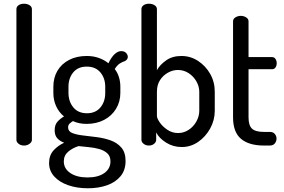

<svg xmlns="http://www.w3.org/2000/svg" viewBox="-20 -780 1521 1029"><path d="M109 0Q91 0 79.5 -9.5Q68 -19 68 -30V-731Q68 -744 79.5 -752Q91 -760 109 -760Q126 -760 138.5 -752Q151 -744 151 -731V-30Q151 -19 138.5 -9.5Q126 0 109 0Z M451 229Q392 229 345 212.5Q298 196 270.5 165.5Q243 135 243 94Q243 52 267.5 25.5Q292 -1 324 -15Q302 -23 287.5 -38.5Q273 -54 273 -82Q273 -110 287 -126.5Q301 -143 323 -156Q296 -178 281 -210.5Q266 -243 266 -282V-315Q266 -364 288 -401Q310 -438 350.5 -459Q391 -480 445 -480Q480 -480 509.5 -469.5Q539 -459 561 -441Q577 -474 594.5 -490Q612 -506 629 -506Q647 -506 656 -496Q665 -486 665 -475Q665 -467 660 -461Q655 -455 648 -452Q637 -449 622.5 -440Q608 -431 595 -410Q610 -391 617.5 -366.5Q625 -342 625 -315V-282Q625 -235 602 -197Q579 -159 538 -137.5Q497 -116 444 -116Q403 -116 371 -131Q361 -125 353 -117.5Q345 -110 345 -97Q345 -76 367.5 -67Q390 -58 425 -54Q460 -50 499 -45Q538 -40 573 -27.5Q608 -15 630.5 11Q653 37 653 83Q653 132 626 164.5Q599 197 553.5 213Q508 229 451 229ZM449 171Q506 171 539 147.5Q572 124 572 85Q572 57 555 41.5Q538 26 511 18.5Q484 11 454.5 8.5Q425 6 401 3Q369 13 345.5 33Q322 53 322 85Q322 124 357 147.5Q392 171 449 171ZM446 -173Q492 -173 518 -204Q544 -235 544 -282V-315Q544 -361 518 -392Q492 -423 445 -423Q398 -423 372.5 -392Q347 -361 347 -315V-283Q347 -236 373 -204.5Q399 -173 446 -173Z M954 8Q908 8 870.5 -15.5Q833 -39 817 -70V-30Q817 -19 806 -9.5Q795 0 778 0Q761 0 749.5 -9.5Q738 -19 738 -30V-731Q738 -744 749.5 -752Q761 -760 778 -760Q796 -760 808.5 -752Q821 -744 821 -731V-404Q837 -433 870.5 -456.5Q904 -480 952 -480Q1001 -480 1041.5 -453.5Q1082 -427 1106.5 -384Q1131 -341 1131 -288V-186Q1131 -136 1106.5 -91.5Q1082 -47 1042 -19.5Q1002 8 954 8ZM934 -67Q965 -67 991 -84Q1017 -101 1032.5 -129Q1048 -157 1048 -186V-288Q1048 -317 1032.5 -344Q1017 -371 991 -388Q965 -405 933 -405Q906 -405 880 -390.5Q854 -376 837.5 -350.5Q821 -325 821 -288V-159Q821 -146 836 -124Q851 -102 877 -84.5Q903 -67 934 -67Z M1395 0Q1314 0 1271.5 -36Q1229 -72 1229 -151V-666Q1229 -679 1242 -687Q1255 -695 1270 -695Q1286 -695 1299 -687Q1312 -679 1312 -666V-474H1438Q1450 -474 1456.5 -464Q1463 -454 1463 -441Q1463 -428 1456.5 -418.5Q1450 -409 1438 -409H1312V-151Q1312 -108 1330.5 -90.5Q1349 -73 1395 -73H1426Q1444 -73 1453 -62Q1462 -51 1462 -37Q1462 -23 1453 -11.5Q1444 0 1426 0Z"/></svg>

Font: Dosis ExtraLight Medium
Style: Regular
Weight: 500
Version: Version 3.001; ttfautohint (v1.8.2)